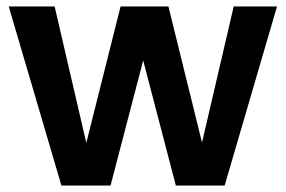

<svg xmlns="http://www.w3.org/2000/svg" viewBox="-20 -574 884 594"><path d="M837 -554 675 0H524L423 -387L322 0H170L7 -554H149L247 -132L353 -554H501L605 -133L703 -554Z"/></svg>

Font: MSTAGE SemiBold
Style: Regular
Weight: 600
Designer: Ninad Kale (Devanagari), Jonny Pinhorn (Latin)
Foundry: Indian Type Foundry
Version: 4.004